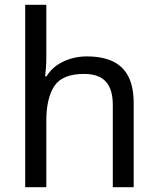

<svg xmlns="http://www.w3.org/2000/svg" viewBox="-20 -780 658 800"><path d="M173 -537Q173 -518 171.5 -498Q170 -478 168 -462H174Q191 -490 217 -508Q243 -526 275 -535.5Q307 -545 341 -545Q406 -545 449.5 -524.5Q493 -504 515 -461Q537 -418 537 -349V0H450V-343Q450 -408 421 -440Q392 -472 330 -472Q240 -472 206.5 -421.5Q173 -371 173 -277V0H85V-760H173Z"/></svg>

Font: hexukannada05
Style: Book
Weight: 400
Designer: Jelle Bosma - Monotype Design Team
Foundry: Monotype Imaging Inc.
Version: Version 2.003